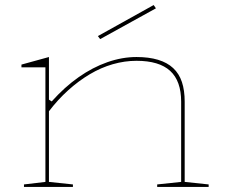

<svg xmlns="http://www.w3.org/2000/svg" viewBox="-20 -741 892 761"><path d="M807 -10V0H603V-10L698 -20V-338Q698 -420 654.5 -460Q611 -500 521 -500Q474 -500 427 -486.5Q380 -473 335.5 -446.5Q291 -420 250 -383Q209 -346 174 -300V-20L269 -10V0H75V-10L160 -20V-474H65V-485L174 -515V-346L185 -339Q236 -396 291.5 -435Q347 -474 405.5 -494.5Q464 -515 521 -515Q570 -515 606.5 -504Q643 -493 666.5 -471Q690 -449 701 -416Q712 -383 712 -338V-20ZM377 -586 368 -598 589 -721 598 -708Z"/></svg>

Font: Kalnia SemiExpanded Thin
Style: Regular
Weight: 250
Width: 6
Designer: Frida Medrano
Foundry: Frida Medrano
Version: Version 1.105